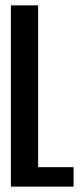

<svg xmlns="http://www.w3.org/2000/svg" viewBox="-20 -695 312 715"><path d="M20.5 0V-675H122V-72.5H254V0Z"/></svg>

Font: Anybody Condensed Medium
Style: Regular
Weight: 500
Width: 3
Designer: Tyler Finck
Foundry: Etcetera Type Company
Version: Version 1.010; ttfautohint (v1.8.3) -l 8 -r 50 -G 200 -x 14 